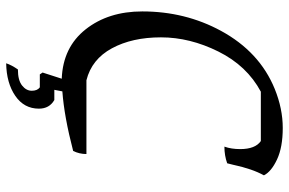

<svg xmlns="http://www.w3.org/2000/svg" viewBox="-177 -559 936 622"><g transform="rotate(90 291.0 -248.0)"><path d="M185 200Q191 182 205 162Q240 162 257 148.5Q274 135 274 117Q274 99 263 91H221L215 82L235 20Q133 16 75 -57.5Q17 -131 17 -241Q17 -380 80 -496Q148 -621 268 -670Q332 -696 394.5 -696Q457 -696 496.5 -677.5Q536 -659 548 -635Q527 -597 514 -536L509 -516Q484 -507 455 -507Q463 -529 463 -558Q463 -607 437 -625H277Q193 -580 147 -487.5Q101 -395 101 -301.5Q101 -208 136.5 -142.5Q172 -77 240 -60H479Q479 -37 469 -17Q358 12 276 18L271 44H304Q332 60 332 94Q332 142 290.5 170.5Q249 199 185 200Z"/></g></svg>

Font: Kotta One
Style: Regular
Weight: 400
Designer: Ania Kruk
Foundry: Ania Kruk
Version: Version 1.001